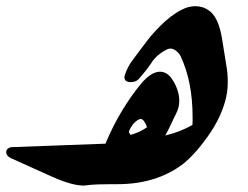

<svg xmlns="http://www.w3.org/2000/svg" viewBox="-27 -590 789 611"><path d="M308.6 -132.8Q332 -189 361.3 -237.5Q390.6 -286.1 422.9 -324.7Q454.6 -361.8 481.9 -361.8Q507.8 -361.8 524.4 -332V-332.5Q543.5 -300.3 543.5 -268.6Q543.5 -247.6 533.2 -228Q527.8 -217.8 524.4 -210.2Q521 -202.6 517.6 -195.3Q514.2 -188 509.8 -179.4Q505.4 -170.9 499 -158.7Q548.3 -170.9 585.4 -192.4Q585.9 -199.2 585.9 -205.1Q585.9 -210.9 585.9 -217.3Q585.9 -331.5 546.9 -413.1V-412.6Q541.5 -423.3 527.8 -432.1L528.3 -431.6Q521.5 -435.5 516.6 -435.5Q509.3 -435.5 502.9 -432.1Q472.7 -416.5 455.6 -391.6H456.1Q445.8 -376.5 435.3 -363.3Q424.8 -350.1 413.6 -337.4V-337.9Q406.2 -329.1 389.2 -328.6Q369.1 -328.6 369.1 -344.2Q369.1 -345.7 369.4 -347.9Q369.6 -350.1 370.6 -352.1Q378.4 -376 393.1 -396.2Q407.7 -416.5 422.4 -435.5L439.5 -458Q451.2 -474.1 466.1 -490Q481 -505.9 497.6 -521.5Q515.1 -537.1 533 -548.6Q550.8 -560.1 567.4 -565.9Q573.7 -567.9 581.1 -569.1Q588.4 -570.3 594.7 -570.3Q606 -570.3 616.7 -567.1Q627.4 -564 637.2 -557.1Q668.5 -536.1 679.7 -466.3L693.4 -380.9Q697.8 -356.4 697.8 -329.6Q697.8 -321.3 697.3 -313Q696.8 -304.7 695.8 -297.4Q691.9 -269.5 679 -236.6Q666 -203.6 644.5 -170.9Q623.5 -139.2 600.3 -112.3Q577.1 -85.4 555.7 -68.4Q514.2 -36.6 461.9 -20.3Q409.7 -3.9 347.2 -3.9H330.6Q305.2 -3.9 284.9 -3.2Q264.6 -2.4 249 -0.5H249.5Q247.1 0 244.9 0.2Q242.7 0.5 238.8 0.5Q202.6 0.5 141.6 -26.4Q109.4 -40.5 75 -56.4Q40.5 -72.3 8.3 -86.4Q-7.3 -94.2 -7.3 -105Q-7.3 -111.8 -3.7 -115.5Q0 -119.1 6.8 -121.6ZM388.7 -160.6Q419.9 -169.9 440.9 -185.1Q431.6 -211.4 420.4 -211.4Q418.9 -211.4 419.2 -211.4Q419.4 -211.4 417.5 -210.9Q407.7 -207 399.2 -197.8Q390.6 -188.5 383.8 -173.3Q383.3 -172.4 383.3 -169.9Q383.3 -167.5 386.2 -164.1Q388.7 -160.6 388.7 -160.6Z"/></svg>

Font: Aref Ruqaa
Style: Bold
Weight: 700
Designer: Abdullah Aref
Version: Version 1.002